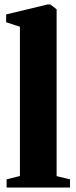

<svg xmlns="http://www.w3.org/2000/svg" viewBox="-20 -838 341 858"><path d="M69 -51.5V-718.5L7.5 -738.5V-773.5L192.5 -818H205L233 -796.5V-51L293 -36.5V0H9.5V-36.5Z"/></svg>

Font: Merriweather 96pt Black
Style: Regular
Weight: 900
Version: Version 2.100